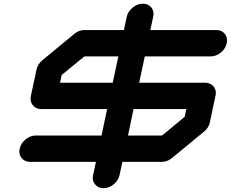

<svg xmlns="http://www.w3.org/2000/svg" viewBox="-20 -870 1240 1032"><path d="M637.7 0 622.6 70.8Q616.2 100.1 591.1 120.8Q565.9 141.6 536.6 141.6Q507.3 141.6 490.7 120.6Q478.5 106 478.5 86.4Q478.5 79.1 480.5 70.8L495.6 0H141.6Q112.3 0 96.2 -21Q84 -35.6 84 -55.2Q84 -62.5 85.9 -70.8Q92.3 -100.1 117.4 -120.8Q142.6 -141.6 171.9 -141.6H525.9L555.7 -283.7H201.7Q172.4 -283.7 156.2 -304.7Q144.5 -319.8 144.5 -339.4Q144.5 -346.7 146 -354.5L176.3 -496.1Q182.6 -525.4 208 -546.4L379.4 -688Q404.3 -708.5 433.6 -708.5H646L661.1 -779.3Q667.5 -808.6 692.9 -829.3Q718.3 -850.1 747.6 -850.1Q776.9 -850.1 793.5 -829.6Q805.2 -814.5 805.2 -795.4Q805.2 -787.6 803.2 -779.3L788.1 -708.5H1142.6Q1171.9 -708.5 1188.5 -688Q1200.2 -672.4 1200.2 -652.8Q1200.2 -645.5 1198.7 -637.7Q1192.4 -608.4 1167.2 -587.6Q1142.1 -566.9 1112.8 -566.9H758.3L728 -425.3H1082.5Q1111.8 -425.3 1128.4 -404.8Q1140.1 -389.6 1140.1 -370.6Q1140.1 -362.8 1138.2 -354.5L1107.9 -212.4Q1102.1 -183.1 1076.7 -162.6L904.8 -21Q879.9 0 850.1 0ZM585.9 -425.3 616.2 -566.9H433.6L311.5 -466.8L302.7 -425.3ZM697.8 -283.7 668 -141.6H851.1L972.7 -242.2L981.4 -283.7Z"/></svg>

Font: Robtronika
Style: Italic
Weight: 400
Italic angle: -12°
Designer: GGBot
Version: 1.00